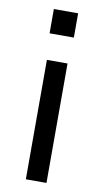

<svg xmlns="http://www.w3.org/2000/svg" viewBox="-82 -540 414 779"><g transform="rotate(10 125.0 -150.0)"><path d="M175 -500V-400H75V-500ZM168 -292V200H83V-292Z"/></g></svg>

Font: Share
Style: Regular
Weight: 400
Designer: Ralph du Carrois
Version: Version 1.001